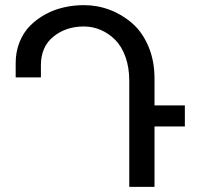

<svg xmlns="http://www.w3.org/2000/svg" viewBox="-20 -727 777 747"><path d="M581.1 -421.9V-316.9H699.2V-234.9H581.1V0H482.9V-413.1Q482.9 -464.8 468 -506.1Q453.1 -547.4 427.7 -572.5Q402.3 -597.7 371.3 -610.8Q340.3 -624 306.2 -624Q236.8 -624 188 -584.7Q139.2 -545.4 139.2 -473.1V-425.8H41V-481.9Q41 -525.4 55.9 -562.7Q70.8 -600.1 96.4 -626.2Q122.1 -652.3 156 -670.9Q189.9 -689.5 228 -698.2Q266.1 -707 306.2 -707Q358.9 -707 407.2 -688.7Q455.6 -670.4 494.9 -636Q534.2 -601.6 557.6 -546.1Q581.1 -490.7 581.1 -421.9Z"/></svg>

Font: LT Superior Med
Style: Regular
Weight: 500
Designer: Daniel Lyons
Foundry: LyonsType
Version: Version 1.000